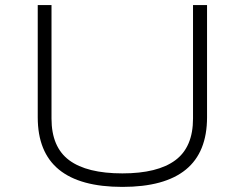

<svg xmlns="http://www.w3.org/2000/svg" viewBox="-20 -725 961 753"><path d="M460 8Q294 8 211 -60Q128 -128 128 -265V-705H182V-260Q182 -148 251.5 -96.5Q321 -45 460 -45Q598 -45 667.5 -96.5Q737 -148 737 -260V-705H792V-265Q792 -128 709 -60Q626 8 460 8Z"/></svg>

Font: Nunito Sans 7pt Expanded ExtraLight
Style: Regular
Weight: 250
Width: 7
Designer: Vernon Adams
Foundry: Vernon Adams
Version: Version 3.101;gftools[0.9.27]